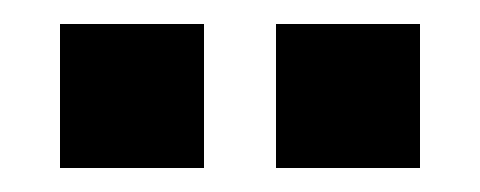

<svg xmlns="http://www.w3.org/2000/svg" viewBox="-20 -900 400 160"><path d="M30 -760V-880H150V-760ZM330 -880V-760H210V-880Z"/></svg>

Font: Promplate
Style: Bold
Weight: 400
Designer: Evgeny Tarasenko
Foundry: Evgeny Tarasenko
Version: Version 1.000